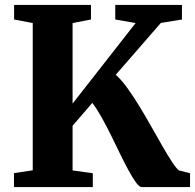

<svg xmlns="http://www.w3.org/2000/svg" viewBox="-20 -763 795 783"><path d="M37 0V-57L113.5 -68.5V-669L37.5 -683.5V-743H351V-683.5L276 -669V-340.5L533 -669L450 -683.5V-743H722V-683.5L636 -669.5L452 -458Q474.5 -438.5 499.2 -404.2Q524 -370 549.2 -328.5Q574.5 -287 598.5 -244.2Q622.5 -201.5 644 -164.2Q665.5 -127 682.5 -101.2Q699.5 -75.5 710 -68L755 -56.5V0H558.5Q548.5 0 535 -18.2Q521.5 -36.5 505 -66.8Q488.5 -97 470.2 -134.5Q452 -172 433 -210.8Q414 -249.5 394.5 -284.2Q375 -319 356.5 -343.5L276 -250V-68L358.5 -56.5V0Z"/></svg>

Font: Merriweather 36pt ExtraBold
Style: Regular
Weight: 800
Designer: Eben Sorkin
Foundry: Eben Sorkin
Version: Version 2.100